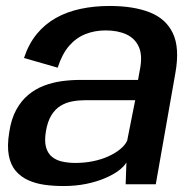

<svg xmlns="http://www.w3.org/2000/svg" viewBox="-20 -618 653 644"><path d="M192.5 6Q235 6 270.5 -1.5Q306 -9 333.2 -20.8Q360.5 -32.5 378.5 -46.2Q396.5 -60 404 -73L401.5 0H502.5L568.5 -374.5Q583 -457.5 560 -506.2Q537 -555 482.5 -576.5Q428 -598 347.5 -598Q295.5 -598 250 -588.2Q204.5 -578.5 167.5 -557.8Q130.5 -537 103.2 -503.8Q76 -470.5 60.5 -423.5L173.5 -391Q188 -436.5 211.5 -463.8Q235 -491 266.2 -503.5Q297.5 -516 334.5 -516Q375 -516 404.2 -502.5Q433.5 -489 446.2 -459.5Q459 -430 448.5 -380.5L443 -350H251Q219 -350 187.5 -345.8Q156 -341.5 127.2 -330.5Q98.5 -319.5 74.8 -299.8Q51 -280 34.2 -249.2Q17.5 -218.5 11 -174.5Q3.5 -129 9.5 -97Q15.5 -65 32.5 -45Q49.5 -25 74.2 -13.8Q99 -2.5 129.2 1.8Q159.5 6 192.5 6ZM232.5 -71.5Q210 -71.5 189.8 -75.8Q169.5 -80 155 -91.5Q140.5 -103 134.5 -123.8Q128.5 -144.5 134 -177.5Q139.5 -210.5 152.2 -231.2Q165 -252 183 -263Q201 -274 222.8 -278Q244.5 -282 267.5 -282H433.5L406.5 -146Q399.5 -131 383 -117.5Q366.5 -104 343.2 -93.5Q320 -83 291.8 -77.2Q263.5 -71.5 232.5 -71.5Z"/></svg>

Font: Anybody UltraCondensed Thin Medium
Style: Italic
Weight: 500
Italic angle: -10°
Version: Version 1.111